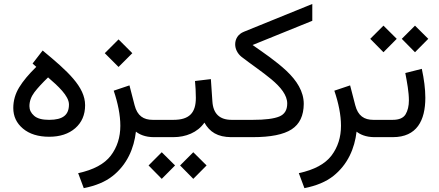

<svg xmlns="http://www.w3.org/2000/svg" viewBox="-20 -705 2255 987"><path d="M166.5 -361.3C127.9 -323.7 98.6 -288.6 78.6 -255.9C58.6 -223.1 48.3 -187.5 48.3 -149.9C48.3 -106.9 64.9 -71.8 98.1 -43.9C131.3 -16.1 176.3 -2 232.9 -2C288.1 -2 333 -16.6 366.7 -45.9C400.4 -75.2 417.5 -114.7 417.5 -164.1C417.5 -258.8 328.1 -338.9 199.2 -445.3L147.5 -378.4ZM334.5 -168C334.5 -114.7 304.2 -88.9 232.4 -88.9C196.8 -88.9 171.4 -95.7 155.3 -109.9C139.2 -124 131.3 -140.1 131.3 -159.2C131.3 -184.1 139.6 -207.5 156.7 -230.5C173.8 -252.9 197.3 -278.3 227.1 -307.1C277.3 -263.7 334.5 -212.4 334.5 -168Z M518.6 -431.6 589.4 -360.8 660.2 -431.6 589.4 -502.4ZM783.7 0V-88.9H765.1C717.8 -88.9 686 -109.4 671.9 -164.1L645.5 -266.1L564.5 -238.8C585.9 -175.8 598.6 -113.8 598.6 -58.6C598.6 0.5 582.5 51.3 549.8 94.7C517.1 137.7 461.4 168 381.8 185.1L410.6 262.2C472.2 250 521.5 229.5 559.1 199.7C633.8 140.6 668.9 57.1 678.7 -28.3C695.8 -14.6 725.6 0 770.5 0Z M764.2 0H871.6C934.1 0 995.6 -23.4 1030.8 -74.7C1057.6 -27.3 1097.7 0 1169.9 0H1181.2V-88.9H1170.9C1108.9 -88.9 1075.7 -120.6 1071.8 -184.1L1064 -298.3L982.4 -288.6C984.9 -260.7 986.8 -233.4 986.8 -202.1C986.8 -125.5 954.1 -88.9 871.6 -88.9H764.2ZM905.8 145.5 973.6 214.4 1042 145.5 973.6 77.6ZM743.7 145.5 811.5 214.4 879.9 145.5 811.5 77.6Z M1585.4 -598.1V-684.6L1234.4 -542C1203.1 -529.8 1189 -503.9 1189 -477.1C1189 -454.1 1200.2 -430.2 1221.2 -413.1C1269.5 -375.5 1327.6 -336.9 1375.5 -296.9C1423.3 -256.8 1456.5 -215.8 1456.5 -172.9C1456.5 -139.2 1442.9 -117.2 1415.5 -106C1388.2 -94.7 1342.8 -88.9 1279.8 -88.9H1161.1V0H1280.3C1371.1 0 1437.5 -13.2 1479 -40C1520.5 -66.9 1541 -110.4 1541.5 -170.9C1541.5 -234.9 1505.4 -291 1452.6 -340.8C1399.4 -390.6 1335 -434.1 1278.3 -473.6Z M1918 0V-88.9H1899.4C1852.1 -88.9 1820.3 -109.4 1806.2 -164.1L1779.8 -266.1L1698.7 -238.8C1720.2 -175.8 1732.9 -113.8 1732.9 -58.6C1732.9 0.5 1716.8 51.3 1684.1 94.7C1651.4 137.7 1595.7 168 1516.1 185.1L1544.9 262.2C1606.4 250 1655.8 229.5 1693.4 199.7C1768.1 140.6 1803.2 57.1 1813 -28.3C1830.1 -14.6 1859.9 0 1904.8 0Z M2045.4 -505.4 2113.3 -436.5 2181.6 -505.4 2113.3 -573.2ZM1883.3 -505.4 1951.2 -436.5 2019.5 -505.4 1951.2 -573.2ZM1898.4 0H1999.5C2122.6 0 2166.5 -85.4 2166.5 -202.6C2166.5 -248 2159.7 -298.8 2148.4 -351.1L2063.5 -329.6C2072.8 -280.8 2082 -231.4 2082 -189C2082 -160.2 2076.2 -136.2 2064.9 -117.2C2053.2 -98.1 2031.2 -88.9 1998.5 -88.9H1898.4Z"/></svg>

Font: Vazirmatn
Style: Regular
Weight: 400
Designer: Saber Rastikerdar
Foundry: Saber Rastikerdar
Version: Version 33.003